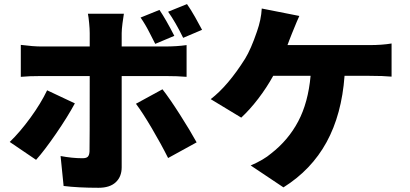

<svg xmlns="http://www.w3.org/2000/svg" viewBox="-20 -848 1993 933"><path d="M827.1 -673.8 734.4 -634.8Q730.5 -641.6 708.5 -685.5Q686.5 -729.5 663.1 -762.7L754.9 -799.8Q786.1 -753.9 827.1 -673.8ZM209 -409.2 343.8 -345.7Q308.6 -280.3 251.5 -197.3Q194.3 -114.3 155.3 -71.3L27.3 -158.2Q77.1 -206.1 127.9 -275.9Q178.7 -345.7 209 -409.2ZM81.1 -629.9Q141.6 -622.1 181.6 -622.1H416V-687.5Q416 -707 413.1 -736.8Q410.2 -766.6 407.2 -781.2H582Q579.1 -764.6 575.2 -734.4Q571.3 -704.1 571.3 -686.5V-622.1H781.2Q838.9 -622.1 886.7 -628.9V-474.6Q842.8 -478.5 782.2 -478.5H571.3V-35.2Q571.3 10.7 542.5 37.6Q513.7 64.5 459 64.5Q359.4 64.5 289.1 55.7L274.4 -89.8Q331.1 -79.1 380.9 -79.1Q399.4 -79.1 406.7 -86.4Q414.1 -93.8 415 -112.3Q416 -139.6 416 -478.5H181.6Q119.1 -478.5 81.1 -474.6ZM769.5 -414.1Q804.7 -369.1 854.5 -291Q904.3 -212.9 935.5 -156.2L796.9 -80.1Q762.7 -148.4 717.8 -224.6Q672.9 -300.8 640.6 -343.8ZM888.7 -828.1Q907.2 -801.8 927.7 -765.6Q948.2 -729.5 961.9 -703.1L870.1 -664.1Q833 -740.2 796.9 -791Z M1398.4 -684.6 1385.7 -652.3 1377 -628.9H1775.4Q1836.9 -628.9 1882.8 -636.7V-475.6Q1842.8 -479.5 1775.4 -479.5H1654.3Q1640.6 -292 1566.9 -157.2Q1493.2 -22.5 1357.4 62.5L1198.2 -43.9Q1261.7 -71.3 1297.9 -102.5Q1380.9 -167 1429.2 -258.3Q1477.5 -349.6 1489.3 -479.5H1307.6Q1276.4 -422.9 1235.4 -369.1Q1194.3 -315.4 1152.3 -276.4L1003.9 -366.2Q1087.9 -430.7 1170.9 -562.5Q1199.2 -608.4 1228.5 -694.3Q1249 -752 1252 -806.6L1434.6 -770.5Q1427.7 -756.8 1398.4 -684.6Z"/></svg>

Font: Min Sans Black
Style: Regular
Weight: 900
Designer: Jinseong-Kim, NotoSansCJK, Nunito
Foundry: Jinseong-Kim
Version: Version 1.000